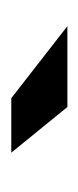

<svg xmlns="http://www.w3.org/2000/svg" viewBox="83 -708 142 349"><g transform="rotate(90 154.5 -534.0)"><path d="M258 -483 175 -585H28L159 -483Z"/></g></svg>

Font: sklik
Style: Regular
Weight: 400
Designer: Joe Prince
Foundry: Joe Prince
Version: Version 1.001